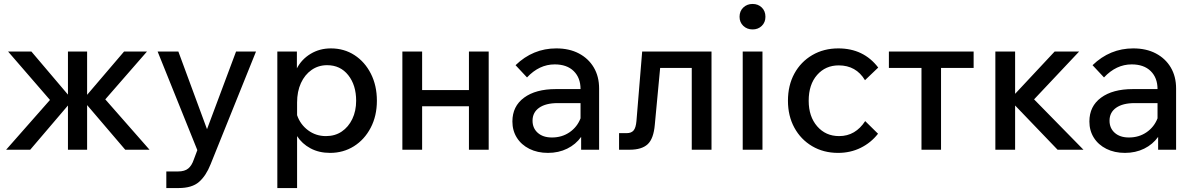

<svg xmlns="http://www.w3.org/2000/svg" viewBox="-20 -758 6045 972"><path d="M11 0 233 -252 21 -497H139L324 -279V-497H421V-278L608 -497H724L513 -255L737 0H614L421 -226V0H324V-224L133 0Z M1175 -497H1276L1046 74Q1023 132 987.5 163Q952 194 884 194H822V110H881Q915 110 933 95Q951 80 961 50L979 2L778 -497H883L1028 -104Z M1484 194H1384V-497H1483V-412Q1507 -458 1552.5 -485.5Q1598 -513 1655 -513Q1722 -513 1774.5 -479Q1827 -445 1857.5 -385Q1888 -325 1888 -248Q1888 -171 1856.5 -111Q1825 -51 1771.5 -17.5Q1718 16 1651 16Q1595 16 1552 -7Q1509 -30 1484 -69ZM1484 -239V-175Q1500 -128 1539.5 -98.5Q1579 -69 1630 -69Q1676 -69 1710 -92Q1744 -115 1763.5 -155.5Q1783 -196 1783 -248Q1783 -327 1743 -377.5Q1703 -428 1636 -428Q1592 -428 1557.5 -404Q1523 -380 1503.5 -337.5Q1484 -295 1484 -239Z M2017 0V-497H2117V-302H2354V-497H2454V0H2354V-220H2117V0Z M2754 16Q2701 16 2660 -4.5Q2619 -25 2596.5 -61Q2574 -97 2574 -143Q2574 -220 2633 -263.5Q2692 -307 2794 -307H2919Q2919 -364 2884.5 -398Q2850 -432 2788 -432Q2710 -432 2648 -366L2590 -428Q2678 -513 2796 -513Q2862 -513 2910.5 -487.5Q2959 -462 2986 -416.5Q3013 -371 3013 -310V0H2922V-65Q2895 -27 2851.5 -5.5Q2808 16 2754 16ZM2774 -62Q2825 -62 2863.5 -88.5Q2902 -115 2919 -159V-236H2803Q2743 -236 2709.5 -212.5Q2676 -189 2676 -147Q2676 -109 2702.5 -85.5Q2729 -62 2774 -62Z M3114 0V-84H3153Q3176 -84 3187.5 -97.5Q3199 -111 3202 -145L3231 -497H3582V0H3482V-414H3322L3295 -127Q3289 -56 3259 -28Q3229 0 3167 0Z M3855 -673Q3855 -645 3836.5 -627Q3818 -609 3790 -609Q3762 -609 3743 -627Q3724 -645 3724 -673Q3724 -702 3743 -720Q3762 -738 3790 -738Q3818 -738 3836.5 -720Q3855 -702 3855 -673ZM3840 0H3740V-497H3840Z M4360 -145 4425 -81Q4389 -35 4337 -9.5Q4285 16 4223 16Q4149 16 4091.5 -18Q4034 -52 4001.5 -111.5Q3969 -171 3969 -248Q3969 -326 4001.5 -385.5Q4034 -445 4092 -479Q4150 -513 4224 -513Q4352 -513 4426 -416L4359 -352Q4314 -427 4226 -427Q4159 -427 4116.5 -378.5Q4074 -330 4074 -248Q4074 -168 4117 -118.5Q4160 -69 4228 -69Q4270 -69 4303 -88.5Q4336 -108 4360 -145Z M4645 0V-414H4480V-497H4909V-414H4744V0Z M5019 0V-497H5119V-283L5319 -497H5443L5215 -255L5465 0H5334L5119 -224V0Z M5675 16Q5622 16 5581 -4.5Q5540 -25 5517.5 -61Q5495 -97 5495 -143Q5495 -220 5554 -263.5Q5613 -307 5715 -307H5840Q5840 -364 5805.5 -398Q5771 -432 5709 -432Q5631 -432 5569 -366L5511 -428Q5599 -513 5717 -513Q5783 -513 5831.5 -487.5Q5880 -462 5907 -416.5Q5934 -371 5934 -310V0H5843V-65Q5816 -27 5772.5 -5.5Q5729 16 5675 16ZM5695 -62Q5746 -62 5784.5 -88.5Q5823 -115 5840 -159V-236H5724Q5664 -236 5630.5 -212.5Q5597 -189 5597 -147Q5597 -109 5623.5 -85.5Q5650 -62 5695 -62Z"/></svg>

Font: Wix Madefor Text Medium
Style: Regular
Weight: 500
Designer: Dalton Maag Ltd
Foundry: Dalton Maag Ltd
Version: Version 3.100